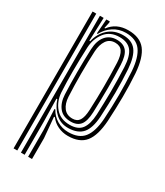

<svg xmlns="http://www.w3.org/2000/svg" viewBox="-200 -690 835 972"><g transform="rotate(30 217.5 -204.0)"><path d="M133 200V43.5L127.5 -76.2H132.8Q149.5 -45 179.8 -27.2Q210 -9.5 245.5 -9.5Q307.8 -9.5 336.2 -45.8Q364.8 -82 370.2 -159Q374.8 -235.5 375 -301.2Q375.2 -367 371 -438Q365.2 -516.2 337.2 -553.6Q309.2 -591 248.8 -591Q208.5 -591 176.4 -569.6Q144.2 -548.2 127.2 -514.8H122.2L128.5 -600H149V-592.2L141.5 -557.8H146Q183.8 -608.5 253.5 -608.5Q321.5 -608.5 353.6 -567.4Q385.8 -526.2 392.5 -437.8Q397 -370.2 396.5 -302.4Q396 -234.5 391.8 -160Q386 -72 354 -31.9Q322 8.2 253.5 8.2Q222.5 8.2 195.4 -4.5Q168.2 -17.2 150.5 -41.2H145.2L155.8 78.8V200ZM48 200V-600H69.5V200ZM91 200V-600H112.8L107.8 -463.8L112.5 -463.5Q123.2 -511.5 157.1 -542.6Q191 -573.8 243 -573.8Q294.2 -573.8 319.2 -541.5Q344.2 -509.2 349.5 -437.8Q354 -368.5 353.5 -302.5Q353 -236.5 348.8 -159.2Q344.2 -90 317.8 -59.2Q291.2 -28.5 236.8 -27.2Q192 -26.2 160.8 -54.4Q129.5 -82.5 115.2 -126.5H110.2L112.8 4.8V200ZM233.2 -45Q281.8 -45 303 -73.2Q324.2 -101.5 327.2 -159.2Q330.2 -225.5 330.8 -293.6Q331.2 -361.8 328 -436.8Q325 -500 302.5 -528.2Q280 -556.5 232.2 -556.5Q177.5 -556.5 148.2 -518.9Q119 -481.2 116.2 -430.2Q109.5 -278 115.8 -166Q119.2 -116.2 149.2 -80.6Q179.2 -45 233.2 -45ZM230.2 -61.8Q185.2 -61.8 162 -90.4Q138.8 -119 136.5 -165.8Q133.8 -229.8 133.9 -296Q134 -362.2 136.8 -430.5Q139 -482.2 162.8 -510.1Q186.5 -538 226.8 -538Q266 -538 285.1 -514.5Q304.2 -491 306.5 -437.5Q309.2 -369.2 308.9 -302.1Q308.5 -235 305.8 -160Q303.8 -107.8 285.9 -84.8Q268 -61.8 230.2 -61.8ZM230 -79.2Q257 -79.2 269.6 -98.5Q282.2 -117.8 284.2 -160.8Q287.5 -235 287.6 -300.1Q287.8 -365.2 285 -437.5Q283 -480.2 269.5 -500.5Q256 -520.8 226.8 -520.8Q194.5 -520.8 177.5 -495.8Q160.5 -470.8 158.2 -430Q155.2 -368.8 155.1 -300.1Q155 -231.5 158.2 -165.2Q160.2 -126.8 178.2 -103Q196.2 -79.2 230 -79.2Z"/></g></svg>

Font: Big Shoulders Inline Display
Style: Bold
Weight: 700
Designer: Patric King
Foundry: XO Type Co
Version: Version 1.000